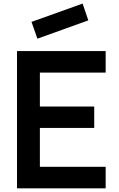

<svg xmlns="http://www.w3.org/2000/svg" viewBox="-20 -1029 649 1049"><path d="M462.5 -917.7 431.3 -1009.4 152.1 -909.4 184.4 -817.7ZM557.3 -632.3V-750H72.9V0H557.3V-117.7H197.9V-330.2H494.8V-446.9H197.9V-632.3Z"/></svg>

Font: Manrope3 Bold
Style: Regular
Weight: 700
Designer: Mikhail Sharanda
Foundry: Mikhail Sharanda
Version: Version 3.000;PS 003.000;hotconv 1.0.88;makeotf.lib2.5.64775